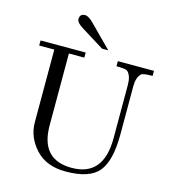

<svg xmlns="http://www.w3.org/2000/svg" viewBox="-131 -1010 1008 1130"><g transform="rotate(15 373.5 -444.5)"><path d="M723 -692V-661Q664 -661 654 -651Q629 -626 629 -573V-279Q629 -119 574 -52Q519 15 373 15Q255 15 189.5 -56.5Q124 -128 124 -219V-661H32V-692H307V-661H213V-223Q213 -15 402 -15Q596 -15 596 -247V-573Q596 -628 570 -652Q560 -661 503 -661V-692ZM299 -873 432 -739H394L254 -826Q215 -850 215 -871Q215 -904 247 -904Q268 -904 299 -873Z"/></g></svg>

Font: GFS Didot
Style: Regular
Weight: 400
Designer: Takis Katsoulidis and George D. Matthiopoulos
Foundry: Takis Katsoulidis and George D. Matthiopoulos
Version: Version 1.0